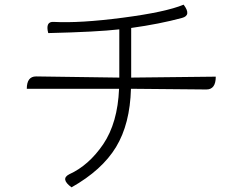

<svg xmlns="http://www.w3.org/2000/svg" viewBox="-20 -773 1040 824"><path d="M768 -753Q803 -707 761 -696Q665 -670 543 -653V-440L906 -444Q906 -389 866 -389L542 -392Q538 -241 478 -142Q418 -43 287 31Q238 -5 277 -25Q361 -63 423 -154Q485 -246 491 -392H95Q95 -445 135 -445L492 -440V-647Q397 -636 187 -631Q174 -681 210 -679Q324 -673 507 -697Q691 -721 768 -753Z"/></svg>

Font: Swei Half Moon CJK SC
Style: Light
Weight: 300
Version: Version 2.071